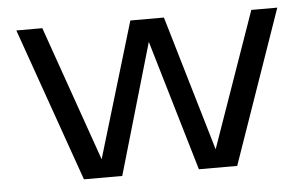

<svg xmlns="http://www.w3.org/2000/svg" viewBox="-41 -544 966 604"><g transform="rotate(-5 442.0 -242.5)"><path d="M772 -485H854L685 0H564L442 -413L322 0H201L30 -485H112L262 -58L390 -485H496L622 -58Z"/></g></svg>

Font: Sarpanch
Style: Regular
Weight: 400
Designer: Manushi Parikh (Devanagari and Latin), Jyotish Sonowal (Devanagari)
Foundry: Indian Type Foundry
Version: Version 2.004;PS 1.0;hotconv 1.0.78;makeotf.lib2.5.61930; tt